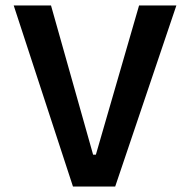

<svg xmlns="http://www.w3.org/2000/svg" viewBox="-20 -680 693 700"><path d="M246 0 30 -660H166L335 -61L246 -116H390L313 -59L487 -660H623L400 0Z"/></svg>

Font: Cairo Play
Style: Bold
Weight: 700
Version: Version 3.119